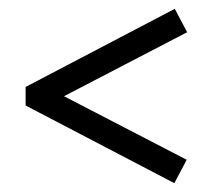

<svg xmlns="http://www.w3.org/2000/svg" viewBox="-20 -506 495 435"><path d="M404 -433 125 -288 403 -144 375 -91 38 -267V-309L376 -486Z"/></svg>

Font: Karma
Style: Regular
Weight: 400
Designer: Joana Correia
Foundry: Indian Type Foundry
Version: Version 1.202;PS 1.0;hotconv 1.0.78;makeotf.lib2.5.61930; tt